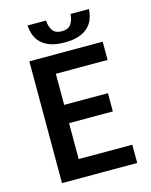

<svg xmlns="http://www.w3.org/2000/svg" viewBox="-124 -916 785 996"><g transform="rotate(-15 269.0 -418.0)"><path d="M83 0V-654H477V-556H199V-389H434V-291H199V-98H487V0ZM287 -701Q242 -701 211.5 -711.5Q181 -722 161.5 -740.5Q142 -759 133 -783.5Q124 -808 122 -836H221Q223 -804 237.5 -782.5Q252 -761 287 -761Q322 -761 336.5 -782.5Q351 -804 353 -836H452Q450 -808 441 -783.5Q432 -759 412.5 -740.5Q393 -722 362.5 -711.5Q332 -701 287 -701Z"/></g></svg>

Font: Processing Sans Pro Semibold
Style: Regular
Weight: 600
Designer: Paul D. Hunt
Foundry: Adobe Systems Incorporated
Version: Version 2.020;PS 2.000;hotconv 1.0.86;makeotf.lib2.5.63406